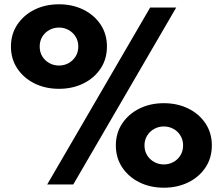

<svg xmlns="http://www.w3.org/2000/svg" viewBox="-20 -860 1039 895"><path d="M255 -446Q191.5 -446 141 -471Q90.5 -496 60.8 -540.5Q31 -585 31 -643Q31 -701 60.8 -745.5Q90.5 -790 141 -815Q191.5 -840 255 -840Q318 -840 368.8 -815Q419.5 -790 449 -745.5Q478.5 -701 478.5 -643Q478.5 -585 449 -540.5Q419.5 -496 368.8 -471Q318 -446 255 -446ZM200 0 680 -825H801.5L321.5 0ZM255 -554.5Q279.5 -554.5 299.8 -565.8Q320 -577 332.5 -597Q345 -617 345 -643Q345 -669 332.5 -689Q320 -709 299.8 -720.2Q279.5 -731.5 255 -731.5Q230.5 -731.5 210 -720.2Q189.5 -709 177.2 -689Q165 -669 165 -643Q165 -617 177.2 -597Q189.5 -577 210 -565.8Q230.5 -554.5 255 -554.5ZM743.5 15Q680.5 15 630 -10Q579.5 -35 549.8 -79.5Q520 -124 520 -182Q520 -240 549.8 -284.5Q579.5 -329 630 -354Q680.5 -379 743.5 -379Q807 -379 857.8 -354Q908.5 -329 938 -284.5Q967.5 -240 967.5 -182Q967.5 -124 938 -79.5Q908.5 -35 857.8 -10Q807 15 743.5 15ZM743.5 -93.5Q768 -93.5 788.5 -104.8Q809 -116 821.2 -136Q833.5 -156 833.5 -182Q833.5 -208 821.2 -228Q809 -248 788.5 -259.2Q768 -270.5 743.5 -270.5Q719.5 -270.5 699 -259.2Q678.5 -248 666 -228Q653.5 -208 653.5 -182Q653.5 -156 666 -136Q678.5 -116 699 -104.8Q719.5 -93.5 743.5 -93.5Z"/></svg>

Font: Spartan Thin ExtraBold
Style: Regular
Weight: 800
Version: Version 1.004